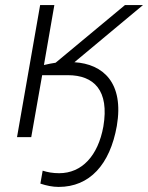

<svg xmlns="http://www.w3.org/2000/svg" viewBox="-20 -540 583 756"><path d="M211 196C333 196 413 108 440 -44C469 -214 386 -288 273 -295L543 -520H472L199 -293C185 -291 170 -288 153 -284L194 -520H138L47 0H103L146 -244H247C350 -244 411 -184 387 -42C366 74 302 142 213 142C187 142 167 138 148 132L139 183C163 191 187 196 211 196Z"/></svg>

Font: Fixel Display Light
Style: Italic
Weight: 300
Italic angle: -10°
Designer: AlfaBravo + MacPaw
Foundry: Kyrylo Tkachov, Marchela Mozhyna, Serhii Makarenko, Maria Weinstein, Zakhar Kryvoshyya
Version: Version 1.210;Glyphs 3.2 (3217)